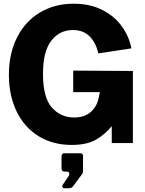

<svg xmlns="http://www.w3.org/2000/svg" viewBox="-20 -772 783 1036"><path d="M28 -368Q28 -483 72 -570Q116 -657 195.5 -704.5Q275 -752 378 -752Q466 -752 532.5 -718Q599 -684 638 -629Q677 -574 689 -511L511 -484Q479 -610 374 -610Q301 -610 256.5 -552Q212 -494 212 -374Q212 -245 260 -191.5Q308 -138 380 -138Q434 -138 467 -165.5Q500 -193 511 -237L519 -275H375V-391L697 -389V0H583V-91Q546 -46 497 -18Q448 10 367 10Q265 10 188.5 -37Q112 -84 70 -170Q28 -256 28 -368ZM318 226 349 180Q354 174 354 167Q354 154 341 154H332Q321 154 316.5 150Q312 146 312 135V73Q312 55 328 55H413Q428 55 428 70V154Q428 158 424 166L375 232Q370 239 363.5 241.5Q357 244 345 244H328Q321 244 317.5 238Q314 232 318 226Z"/></svg>

Font: Morrison
Style: Bold
Weight: 700
Designer: Pablo Impallari, Rodrigo Fuenzalida (Modified by Dan O. Williams)
Version: Version 0.03;June 6, 2019;FontCreator 11.5.0.2425 64-bit; tt